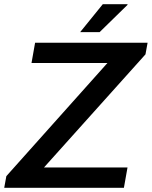

<svg xmlns="http://www.w3.org/2000/svg" viewBox="-37 -888 718 908"><path d="M-17 0 -7 -55 471 -590H112L129 -686H661L651 -631L171 -96H566L549 0ZM342 -736 449 -868H566V-865L434 -736Z"/></svg>

Font: Archivo SemiBold Medium
Style: Italic
Weight: 500
Italic angle: -10°
Version: Version 2.001